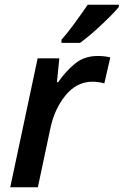

<svg xmlns="http://www.w3.org/2000/svg" viewBox="-20 -786 519 806"><path d="M23 0H139L191 -245Q208 -328 255 -385.5Q302 -443 368 -443Q392 -443 418 -436L443 -545Q420 -551 390 -551Q334 -551 295 -519Q256 -487 224 -441H219L229 -541H138ZM238 -606H316Q354 -633 405.5 -681.5Q457 -730 479 -757V-766H348Q325 -732 294 -689.5Q263 -647 238 -619Z"/></svg>

Font: Noto Sans UI Medium
Style: Italic
Weight: 500
Italic angle: -12°
Designer: Monotype Design Team
Foundry: Monotype Imaging Inc.
Version: Version 1.901